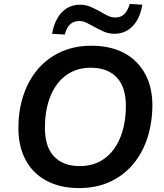

<svg xmlns="http://www.w3.org/2000/svg" viewBox="-20 -948 835 978"><path d="M383 10Q286 10 215.5 -28Q145 -66 108 -138Q71 -210 74 -311Q76 -399 103 -473.5Q130 -548 178.5 -602Q227 -656 294.5 -685.5Q362 -715 446 -715Q544 -715 614 -677Q684 -639 721.5 -567.5Q759 -496 756 -396Q753 -306 726 -231.5Q699 -157 650.5 -103Q602 -49 534.5 -19.5Q467 10 383 10ZM386 -102Q459 -102 511 -139.5Q563 -177 591 -243.5Q619 -310 621 -396Q624 -500 576.5 -551.5Q529 -603 443 -603Q370 -603 318.5 -566Q267 -529 239 -463Q211 -397 209 -310Q206 -205 253 -153.5Q300 -102 386 -102ZM310 -772 245 -776Q254 -824 273.5 -857Q293 -890 322 -907Q351 -924 388 -924Q417 -924 443 -912.5Q469 -901 492 -888Q512 -876 530 -867.5Q548 -859 567 -859Q596 -859 613.5 -876.5Q631 -894 641 -928L705 -924Q693 -853 655.5 -814.5Q618 -776 563 -776Q533 -776 507.5 -787.5Q482 -799 459 -812Q439 -823 421 -832Q403 -841 384 -841Q355 -841 337 -824Q319 -807 310 -772Z"/></svg>

Font: Nunito Sans 11pt
Style: Bold Italic
Weight: 700
Italic angle: -9°
Version: Version 3.101;gftools[0.9.27]